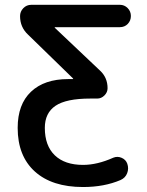

<svg xmlns="http://www.w3.org/2000/svg" viewBox="-20 -750 599 780"><path d="M317.4 9.8Q191.4 9.8 121.6 -53.2Q51.8 -116.2 51.8 -230.5Q51.8 -326.2 106 -377.4Q160.2 -428.7 256.8 -428.7H276.4Q277.3 -428.7 277.3 -429.7L276.4 -431.6L93.8 -609.4Q61.5 -639.6 61.5 -684.6Q61.5 -703.1 74.7 -716.8Q87.9 -730.5 107.4 -730.5H466.8Q485.4 -730.5 498.5 -717.3Q511.7 -704.1 511.7 -685.1Q511.7 -666 499 -652.8Q486.3 -639.6 466.8 -639.6H203.1Q202.1 -639.6 202.1 -638.7L203.1 -636.7L386.7 -462.9Q417 -434.6 417 -391.6Q417 -375 404.3 -362.3Q391.6 -349.6 375 -349.6H346.7Q249 -349.6 205.6 -320.3Q162.1 -291 162.1 -230.5Q162.1 -158.2 202.6 -119.1Q243.2 -80.1 317.4 -80.1Q375 -80.1 440.4 -109.4Q457 -116.2 474.1 -108.9Q491.2 -101.6 497.1 -85Q503.9 -65.4 496.6 -46.4Q489.3 -27.3 469.7 -18.6Q403.3 9.8 317.4 9.8Z"/></svg>

Font: Rounded Mgen+ 2p medium
Style: Regular
Weight: 500
Designer: [Source Han Sans]
Ryoko NISHIZUKA  (kana & ideographs); Paul D. Hunt (Latin, Greek & Cyrillic); Wenlong ZHANG  (bopomofo
Version: Version 1.059.20150602